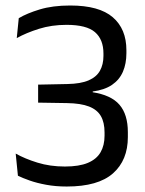

<svg xmlns="http://www.w3.org/2000/svg" viewBox="-20 -670 531 701"><path d="M223.6 11Q182.9 11 148.6 4.6Q114.4 -1.7 88.4 -10.9Q62.5 -20 45.4 -28.4L37.3 -109.3Q70.8 -90.4 116.8 -76.2Q162.8 -62 217 -62Q269 -62 300.8 -75.4Q332.6 -88.8 347.1 -114Q361.7 -139.1 361.7 -174.7V-186.6Q361.7 -222.7 348.4 -246Q335 -269.4 305 -281.1Q275.1 -292.8 224.7 -293.6L119.2 -295.3V-361L226 -363.2Q274.7 -364.1 303.6 -376.6Q332.4 -389.1 345 -411.9Q357.7 -434.7 357.7 -465.9V-474.7Q357.7 -525.9 326.8 -552.6Q296 -579.3 222.9 -579.3Q168.4 -579.3 122 -564.7Q75.7 -550.1 41.2 -530.9L48.5 -603.6Q78.2 -621.4 125.2 -635.6Q172.3 -649.9 236.4 -649.9Q342.1 -649.9 391.8 -607Q441.5 -564.2 441.5 -486.8V-475.9Q441.5 -437.7 428.8 -408.2Q416.1 -378.7 389 -360.2Q362 -341.8 318.6 -336L317.9 -324.6L316 -333.6Q385.4 -323.3 416.1 -287.7Q446.8 -252.1 446.8 -187.5V-169.5Q446.8 -85.2 392.6 -37.1Q338.3 11 223.6 11Z"/></svg>

Font: Anek Odia Medium
Style: Regular
Weight: 500
Designer: Yesha Goshar & Mahesh Sahu (Odia), Yesha Goshar (Latin)
Foundry: Ek Type
Version: Version 1.003